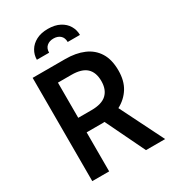

<svg xmlns="http://www.w3.org/2000/svg" viewBox="-215 -1015 1007 1127"><g transform="rotate(-30 289.0 -452.0)"><path d="M71.5 0V-700H292Q364 -700 417.2 -677.2Q470.5 -654.5 500 -607.2Q529.5 -560 529.5 -486Q529.5 -416.5 500 -369.2Q470.5 -322 418.5 -294.5L565.5 0H435.5L307.5 -265Q305 -265 302 -264.8Q299 -264.5 296 -264.5H186V0ZM186 -363H276Q346 -363 378.8 -394Q411.5 -425 411.5 -482.5Q411.5 -541.5 379 -571.5Q346.5 -601.5 277.5 -601.5H186ZM292 -904.5Q339 -904.5 371.8 -887.2Q404.5 -870 421.2 -841.5Q438 -813 438 -779.5H355Q355 -808.5 337.5 -823.8Q320 -839 292 -839Q264.5 -839 246.8 -823.8Q229 -808.5 229 -779.5H146Q146 -813 163 -841.5Q180 -870 212.5 -887.2Q245 -904.5 292 -904.5Z"/></g></svg>

Font: Cabin SemiCondensed SemiBold
Style: Regular
Weight: 600
Width: 4
Designer: Pablo Impallari
Foundry: Pablo Impallari. http://www.impallari.com Igino Marini. http://www.ikern.com
Version: Version 3.001